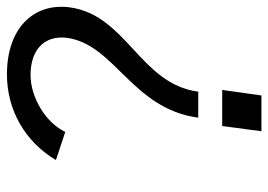

<svg xmlns="http://www.w3.org/2000/svg" viewBox="-130 -643 773 553"><g transform="rotate(-90 256.5 -366.5)"><path d="M72 -592 153 -565C180 -622 253 -665 317 -665C390 -665 432 -625 424 -560C405 -422 220 -373 194 -182H269C291 -350 490 -388 512 -553C525 -658 450 -733 319 -733C216 -733 125 -681 72 -592ZM274 -113H170L155 0H258Z"/></g></svg>

Font: United Sans
Style: Italic
Weight: 400
Italic angle: -8°
Designer: Pablo Impallari, Rodrigo Fuenzalida (Modified by Dan O. Williams)
Version: Version 1.000;PS 001.000;hotconv 1.0.88;makeotf.lib2.5.64775